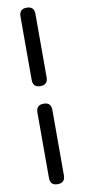

<svg xmlns="http://www.w3.org/2000/svg" viewBox="-119 -891 535 1215"><g transform="rotate(-10 148.0 -284.0)"><path d="M148 283Q100 283 100 235V-186Q100 -234 148 -234Q196 -234 196 -186V25V235Q196 283 148 283ZM148 -347Q100 -347 100 -395V-803Q100 -851 148 -851Q196 -851 196 -803V-599V-395Q196 -347 148 -347Z"/></g></svg>

Font: GenSenRounded TW B
Style: Regular
Weight: 700
Version: Version 1.501;PS 1;hotconv 16.6.51;makeotf.lib2.5.65220